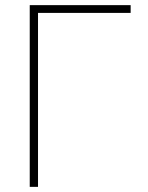

<svg xmlns="http://www.w3.org/2000/svg" viewBox="-20 -727 575 747"><path d="M488.3 -676.8H127.9V0H95.7V-707H488.3Z"/></svg>

Font: Pretendard Thin
Style: Regular
Weight: 100
Designer: Base glyphs from Inter by Rasmus Andersson; Hangeul glyphs from Noto Sans CJK(Source Han Sans) by Jang Soo-young and Kan
Foundry: Kil Hyung-jin
Version: Version 1.309